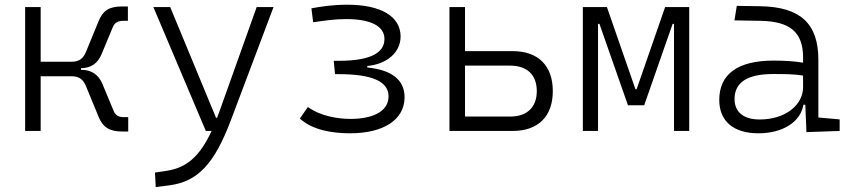

<svg xmlns="http://www.w3.org/2000/svg" viewBox="-20 -547 3556 802"><path d="M85 0H149.9V-228.5H278.8C311 -228.5 328.1 -214.8 339.8 -185.5L391.6 -59.6C410.6 -13.2 439 2.4 492.2 2.4H515.6V-57.6H498C475.6 -57.6 462.4 -64.9 454.6 -84L407.7 -196.8C391.1 -235.8 361.8 -255.4 318.8 -255.4H318.4V-262.2C360.4 -262.7 388.2 -282.2 404.3 -320.8L451.2 -433.6C459.5 -452.6 472.7 -460 494.6 -460H514.2V-520H490.7C437 -520 410.6 -504.4 391.6 -458L339.8 -332C328.1 -302.7 311 -289.1 278.8 -289.1H149.9V-517.6H85Z M630.4 234.4 688 227.1C804.7 211.4 874.5 140.6 944.8 -45.9L1122.6 -517.6H1052.2L892.6 -70.3C890.6 -64.9 888.7 -60.1 886.7 -55.2H882.3L690.9 -517.6H620.6L839.8 0H863.8C813.5 108.9 757.8 153.8 676.3 166.5L627.4 173.8Z M1441.9 9.8C1583.5 9.8 1669.9 -47.4 1669.9 -141.1C1669.9 -211.4 1618.7 -254.9 1514.2 -265.1V-271.5C1592.8 -278.3 1653.3 -325.7 1653.3 -394.5C1653.3 -478.5 1571.3 -527.3 1430.7 -527.3C1370.1 -527.3 1319.8 -519.5 1280.8 -512.2L1288.1 -454.1C1336.4 -460.9 1377.9 -467.3 1426.3 -467.3C1525.4 -467.3 1585.9 -439.5 1585.9 -384.3C1585.9 -334.5 1543 -293 1395 -293H1374L1379.4 -237.3H1393.6C1535.2 -237.3 1603 -206.5 1603 -144.5C1603 -75.7 1525.9 -50.3 1444.8 -50.3C1391.1 -50.3 1318.4 -62 1266.1 -100.1L1232.4 -51.8C1285.2 -3.4 1369.1 9.8 1441.9 9.8Z M1857.4 0H2121.1C2228 0 2289.1 -60.5 2289.1 -166.5C2289.1 -272.9 2228 -333.5 2121.1 -333.5H1922.4V-517.6H1857.4ZM1922.4 -60.1V-272.9H2110.8C2181.6 -272.9 2222.2 -234.4 2222.2 -166.5C2222.2 -99.1 2181.6 -60.1 2110.8 -60.1Z M2414.6 0H2478V-447.3H2483.9L2603 -107.4H2670.9L2789.6 -447.3H2795.4V0H2858.9V-517.6H2758.3L2639.2 -174.3H2634.3L2515.1 -517.6H2414.6Z M3348.6 4.9 3487.3 0V-48.3L3398.4 -56.2V-297.4C3398.4 -448.7 3323.2 -518.6 3154.3 -521L3057.6 -522.5L3047.9 -461.9L3157.7 -460C3279.8 -457.5 3334.5 -412.6 3334.5 -307.1V-285.2C3300.8 -291 3257.8 -293.9 3211.4 -293.9C3062 -293.9 2984.4 -237.8 2984.4 -129.4C2984.4 -41 3043.9 9.8 3147.9 9.8C3249 9.8 3324.2 -37.1 3335.9 -109.4H3343.8ZM3334.5 -231.4V-182.6C3334.5 -108.9 3261.2 -47.9 3153.3 -47.9C3086.4 -47.9 3048.3 -78.6 3048.3 -133.3C3048.3 -203.1 3102.1 -237.8 3209.5 -237.8C3250 -237.8 3296.4 -237.8 3334.5 -231.4Z"/></svg>

Font: Cascadia Code Light
Style: Regular
Weight: 300
Monospace: yes
Designer: Aaron Bell
Foundry: Saja Typeworks
Version: Version 2404.023